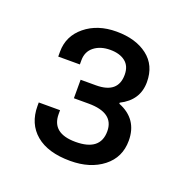

<svg xmlns="http://www.w3.org/2000/svg" viewBox="-78 -872 503 517"><g transform="rotate(20 173.0 -613.0)"><path d="M174 -428Q110 -428 75.5 -457Q41 -486 41 -537V-547H102V-536Q102 -481 170 -481Q241 -481 241 -537Q241 -590 168 -590H126V-643H170Q233 -643 233 -696Q233 -721 217 -733.5Q201 -746 174 -746Q146 -746 128 -732Q110 -718 110 -693V-681H48V-695Q48 -740 83.5 -769Q119 -798 173 -798Q228 -798 262 -772Q296 -746 296 -698Q296 -646 246 -621V-618Q304 -595 304 -533Q304 -485 267.5 -456.5Q231 -428 174 -428Z"/></g></svg>

Font: Archivo
Style: Regular
Weight: 400
Designer: Hector Gatti
Foundry: Omnibus-Type
Version: Version 2.001